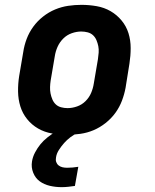

<svg xmlns="http://www.w3.org/2000/svg" viewBox="-20 -548 640 792"><path d="M257 8Q225 8 194 2.5Q163 -3 137 -18Q111 -33 92 -56.5Q73 -80 64 -109Q55 -138 54.5 -170Q54 -202 59 -234L76 -334Q80 -361 90 -387.5Q100 -414 117 -437.5Q134 -461 157.5 -479.5Q181 -498 207.5 -509Q234 -520 261.5 -524Q289 -528 316 -528Q348 -528 379 -522.5Q410 -517 436 -502Q462 -487 481.5 -463.5Q501 -440 510 -411Q519 -382 519 -350Q519 -318 514 -286L498 -186Q493 -159 483 -132.5Q473 -106 456 -82.5Q439 -59 415.5 -40.5Q392 -22 366 -11Q340 0 312 4Q284 8 257 8ZM259 -102Q278 -102 298 -109Q318 -116 333 -131Q348 -146 356 -165Q364 -184 367 -204L384 -304Q386 -317 387 -331Q388 -345 385.5 -357.5Q383 -370 378 -382Q373 -394 364 -402.5Q355 -411 342 -414.5Q329 -418 315 -418Q296 -418 276 -411Q256 -404 241 -389Q226 -374 217.5 -355Q209 -336 206 -316L189 -216Q187 -203 186.5 -189Q186 -175 188.5 -162.5Q191 -150 196 -138Q201 -126 210 -117.5Q219 -109 232 -105.5Q245 -102 259 -102ZM234 224Q209 224 185.5 218.5Q162 213 144 200Q126 187 117 164.5Q108 142 112 118Q115 99 124.5 81Q134 63 146.5 47.5Q159 32 175.5 19Q192 6 208 -4L215 -8H302L301 0Q285 7 270.5 18Q256 29 244.5 42Q233 55 223 70.5Q213 86 211 102Q209 112 212 120.5Q215 129 222 134.5Q229 140 238 142Q247 144 257 144Q268 144 279.5 143Q291 142 303 140L289 219Q275 221 261.5 222.5Q248 224 234 224Z"/></svg>

Font: Iosevka Etoile Extrabold
Style: Italic
Weight: 800
Italic angle: -9°
Designer: Belleve Invis
Foundry: Belleve Invis
Version: Version 22.1.2; ttfautohint (v1.8.4)